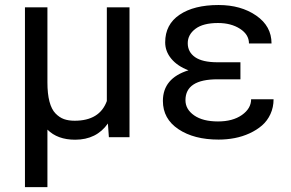

<svg xmlns="http://www.w3.org/2000/svg" viewBox="-20 -558 1185 781"><path d="M81.5 -528.3H172.9V-222.7Q172.9 -176.8 181.2 -145Q189.5 -113.3 205.6 -96.7Q221.7 -80.1 240.2 -73.5Q258.8 -66.9 283.7 -66.9Q385.3 -66.9 414.6 -147V-528.3H506.8V0H422.9L418.9 -55.7Q372.6 10.3 285.6 10.3Q213.9 10.3 172.9 -30.8V203.1H81.5Z M642.6 -147.5Q642.6 -239.7 746.6 -272Q701.7 -289.1 676.8 -319.1Q651.9 -349.1 651.9 -385.7Q651.9 -458.5 710.4 -498Q769 -537.6 869.1 -537.6Q960 -537.6 1022.2 -494.6Q1084.5 -451.7 1084.5 -381.3H992.7Q992.7 -417.5 956.3 -440.9Q919.9 -464.4 866.7 -464.4Q806.2 -464.4 774.9 -440.7Q743.7 -417 743.7 -382.3Q743.7 -346.2 773.7 -325.4Q803.7 -304.7 864.7 -304.7H958V-235.4H864.7Q734.4 -235.4 734.4 -150.4Q734.4 -113.3 769.8 -88.6Q805.2 -64 866.7 -64Q926.8 -64 964.1 -90.3Q1001.5 -116.7 1001.5 -154.3H1092.8Q1092.8 -121.6 1080.1 -94Q1067.4 -66.4 1045.7 -47.6Q1023.9 -28.8 995.1 -15.6Q966.3 -2.4 934.6 3.7Q902.8 9.8 869.1 9.8Q769 9.8 705.8 -32.5Q642.6 -74.7 642.6 -147.5Z"/></svg>

Font: Bert Sans Medium
Style: Regular
Weight: 500
Designer: Christian Robertson, Adam Twardoch, & Cristiano Sobral
Foundry: Google
Version: Version 12.135;January 10, 2020;FontCreator 12.0.0.2547 64-b